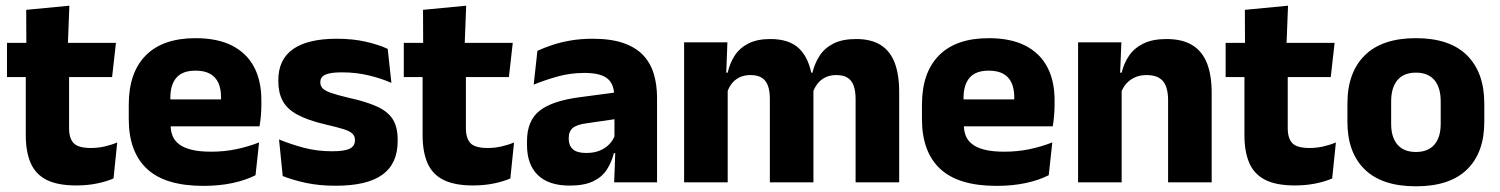

<svg xmlns="http://www.w3.org/2000/svg" viewBox="-20 -640 5264 674"><path d="M247.5 11Q182 11 143.2 -8.8Q104.5 -28.5 87.5 -68Q70.5 -107.5 70.5 -165.5V-440H222.5V-190Q222.5 -154 238.8 -137.2Q255 -120.5 299.5 -120.5Q324 -120.5 348 -126Q372 -131.5 391.5 -140L378.5 -13.5Q353 -2.5 319.8 4.2Q286.5 11 247.5 11ZM4.5 -369.5V-489.5H387L373.5 -369.5ZM72.5 -478.5 72 -605.5 223.5 -620 218 -478.5Z M694 12.5Q560 12.5 496 -47.2Q432 -107 432 -221.5V-272.5Q432 -385.5 492 -445.8Q552 -506 666.5 -506Q743.5 -506 794.8 -479.8Q846 -453.5 871.8 -405Q897.5 -356.5 897.5 -288.5V-272Q897.5 -253 895.8 -233.2Q894 -213.5 891 -196.5H753Q755 -225.5 755.5 -251.2Q756 -277 756 -298Q756 -328.5 746.5 -349.2Q737 -370 717.2 -381Q697.5 -392 666.5 -392Q620.5 -392 599.2 -367.2Q578 -342.5 578 -297V-252L579 -235.5V-200.5Q579 -181.5 585.2 -164.5Q591.5 -147.5 607.2 -134.8Q623 -122 650.8 -114.8Q678.5 -107.5 721.5 -107.5Q767 -107.5 809 -116.2Q851 -125 889.5 -140L877 -25Q843 -7.5 796.5 2.5Q750 12.5 694 12.5ZM513 -196.5V-291H860V-196.5Z M1158.5 12Q1100 12 1053 1.8Q1006 -8.5 972.5 -22L959.5 -150.5Q998 -134.5 1044.8 -121.8Q1091.5 -109 1146 -109Q1189.5 -109 1207.8 -118.2Q1226 -127.5 1226 -147V-149Q1226 -162.5 1216.8 -171.2Q1207.5 -180 1184.8 -187Q1162 -194 1121 -203.5Q1059.5 -218 1023.5 -237.8Q987.5 -257.5 972.2 -286.2Q957 -315 957 -354.5V-358.5Q957 -431.5 1009 -467.8Q1061 -504 1162 -504Q1219 -504 1264.5 -493.5Q1310 -483 1341 -468.5L1354 -349Q1318 -365 1273.8 -375.5Q1229.5 -386 1181 -386Q1151.5 -386 1134.8 -382Q1118 -378 1111.2 -370.5Q1104.5 -363 1104.5 -352V-350.5Q1104.5 -338.5 1112.5 -330Q1120.5 -321.5 1141.8 -314Q1163 -306.5 1203 -297Q1265 -283.5 1303 -266.2Q1341 -249 1358.5 -221.8Q1376 -194.5 1376 -149.5V-145Q1376 -65.5 1322.5 -26.8Q1269 12 1158.5 12Z M1640.5 11Q1575 11 1536.2 -8.8Q1497.5 -28.5 1480.5 -68Q1463.5 -107.5 1463.5 -165.5V-440H1615.5V-190Q1615.5 -154 1631.8 -137.2Q1648 -120.5 1692.5 -120.5Q1717 -120.5 1741 -126Q1765 -131.5 1784.5 -140L1771.5 -13.5Q1746 -2.5 1712.8 4.2Q1679.5 11 1640.5 11ZM1397.5 -369.5V-489.5H1780L1766.5 -369.5ZM1465.5 -478.5 1465 -605.5 1616.5 -620 1611 -478.5Z M2136 0 2140.5 -123 2137 -130.5V-284L2136 -304Q2136 -345 2112 -364.5Q2088 -384 2031.5 -384Q1982 -384 1937.5 -371.5Q1893 -359 1853.5 -343L1866.5 -461.5Q1890 -472.5 1919.2 -482.2Q1948.5 -492 1984 -498Q2019.5 -504 2060 -504Q2124.5 -504 2168 -489Q2211.5 -474 2237.5 -446.5Q2263.5 -419 2275 -380.8Q2286.5 -342.5 2286.5 -296.5V0ZM1979.5 11.5Q1906 11.5 1868 -25.5Q1830 -62.5 1830 -131V-144.5Q1830 -217 1874.8 -251.8Q1919.5 -286.5 2017 -299L2149 -316.5L2158 -224.5L2041 -207.5Q2005.5 -203 1991 -191Q1976.5 -179 1976.5 -155.5V-152Q1976.5 -129.5 1991 -116.2Q2005.5 -103 2037.5 -103Q2065.5 -103 2085.8 -111.5Q2106 -120 2119 -133.8Q2132 -147.5 2138.5 -164.5L2160 -102.5H2135Q2127 -70.5 2110.2 -44.5Q2093.5 -18.5 2062 -3.5Q2030.5 11.5 1979.5 11.5Z M2983.5 0V-293Q2983.5 -319 2977.2 -337.8Q2971 -356.5 2956.2 -366.5Q2941.5 -376.5 2915.5 -376.5Q2893.5 -376.5 2877 -368.2Q2860.5 -360 2849.5 -345.8Q2838.5 -331.5 2833 -313.5L2818.5 -385H2832Q2840 -418 2857.5 -444.8Q2875 -471.5 2906 -487.2Q2937 -503 2985.5 -503Q3038 -503 3071.2 -482.2Q3104.5 -461.5 3120.5 -420.2Q3136.5 -379 3136.5 -317.5V0ZM2381.5 0V-491.5H2533.5L2528.5 -359L2534.5 -354V0ZM2682.5 0V-293Q2682.5 -319 2676.2 -337.8Q2670 -356.5 2655 -366.5Q2640 -376.5 2614.5 -376.5Q2592 -376.5 2575.5 -368.2Q2559 -360 2548.2 -345.8Q2537.5 -331.5 2532 -313.5L2508.5 -385H2534.5Q2542 -418.5 2559.2 -445Q2576.5 -471.5 2607 -487.2Q2637.5 -503 2684 -503Q2752.5 -503 2787.2 -467.8Q2822 -432.5 2831 -365.5Q2832.5 -355.5 2834 -341Q2835.5 -326.5 2835.5 -315V0Z M3478.5 12.5Q3344.5 12.5 3280.5 -47.2Q3216.5 -107 3216.5 -221.5V-272.5Q3216.5 -385.5 3276.5 -445.8Q3336.5 -506 3451 -506Q3528 -506 3579.2 -479.8Q3630.5 -453.5 3656.2 -405Q3682 -356.5 3682 -288.5V-272Q3682 -253 3680.2 -233.2Q3678.5 -213.5 3675.5 -196.5H3537.5Q3539.5 -225.5 3540 -251.2Q3540.5 -277 3540.5 -298Q3540.5 -328.5 3531 -349.2Q3521.5 -370 3501.8 -381Q3482 -392 3451 -392Q3405 -392 3383.8 -367.2Q3362.5 -342.5 3362.5 -297V-252L3363.5 -235.5V-200.5Q3363.5 -181.5 3369.8 -164.5Q3376 -147.5 3391.8 -134.8Q3407.5 -122 3435.2 -114.8Q3463 -107.5 3506 -107.5Q3551.5 -107.5 3593.5 -116.2Q3635.5 -125 3674 -140L3661.5 -25Q3627.5 -7.5 3581 2.5Q3534.5 12.5 3478.5 12.5ZM3297.5 -196.5V-291H3644.5V-196.5Z M4080.5 0V-289Q4080.5 -316 4073.5 -335.8Q4066.5 -355.5 4050 -366Q4033.5 -376.5 4005 -376.5Q3981.5 -376.5 3963.5 -368.2Q3945.5 -360 3933.2 -345.8Q3921 -331.5 3915 -313.5L3891.5 -385H3917.5Q3925.5 -418.5 3943.8 -445Q3962 -471.5 3994 -487.2Q4026 -503 4075 -503Q4130 -503 4165 -481.8Q4200 -460.5 4216.8 -418.5Q4233.5 -376.5 4233.5 -313.5V0ZM3764.5 0V-491.5H3916.5L3911.5 -368.5L3917.5 -354V0Z M4525.5 11Q4460 11 4421.2 -8.8Q4382.5 -28.5 4365.5 -68Q4348.5 -107.5 4348.5 -165.5V-440H4500.5V-190Q4500.5 -154 4516.8 -137.2Q4533 -120.5 4577.5 -120.5Q4602 -120.5 4626 -126Q4650 -131.5 4669.5 -140L4656.5 -13.5Q4631 -2.5 4597.8 4.2Q4564.5 11 4525.5 11ZM4282.5 -369.5V-489.5H4665L4651.5 -369.5ZM4350.5 -478.5 4350 -605.5 4501.5 -620 4496 -478.5Z M4950.5 14Q4831.5 14 4770.8 -45.2Q4710 -104.5 4710 -212V-276.5Q4710 -385.5 4771 -445.8Q4832 -506 4950.5 -506Q5069 -506 5129.8 -445.8Q5190.5 -385.5 5190.5 -276.5V-212Q5190.5 -104.5 5130 -45.2Q5069.5 14 4950.5 14ZM4950.5 -106.5Q4993 -106.5 5015.2 -132.2Q5037.5 -158 5037.5 -205.5V-283Q5037.5 -333 5015.2 -359Q4993 -385 4950.5 -385Q4908 -385 4885.8 -359Q4863.5 -333 4863.5 -283V-205.5Q4863.5 -158 4885.8 -132.2Q4908 -106.5 4950.5 -106.5Z"/></svg>

Font: Anek Telugu Medium
Style: Bold
Weight: 700
Version: Version 1.003